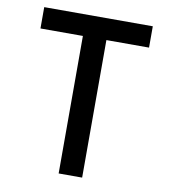

<svg xmlns="http://www.w3.org/2000/svg" viewBox="-82 -800 764 869"><g transform="rotate(10 300.0 -365.0)"><path d="M354 0V-632H550V-730H51V-632H246V0Z"/></g></svg>

Font: Tekne LDO SemiBold
Style: Regular
Weight: 600
Monospace: yes
Designer: Alessio Laiso, Mario Rullo, Paolo Rosset
Foundry: Alessio Laiso
Version: Version 1.000;hotconv 1.0.109;makeotfexe 2.5.65596